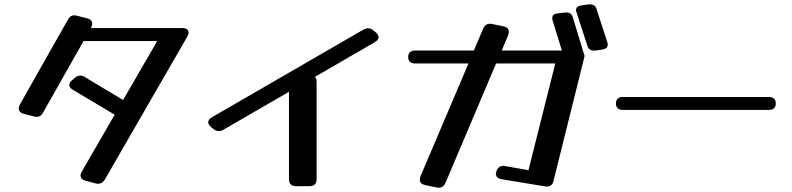

<svg xmlns="http://www.w3.org/2000/svg" viewBox="-20 -829 3667 889"><path d="M179 -307Q169 -288 151 -288Q147 -288 144 -288.5Q141 -289 137 -290L90 -302Q67 -308 67 -327Q67 -335 72 -345L295 -739Q305 -758 323 -758Q327 -758 330 -757.5Q333 -757 337 -756L384 -744Q407 -738 407 -719Q407 -711 402 -701L401 -699H824Q853 -699 853 -677Q853 -670 847 -659L465 3Q453 22 435 22Q432 22 429 21.5Q426 21 422 20L377 8Q353 2 353 -17Q353 -25 359 -35L511 -298L509 -299L318 -413Q301 -422 301 -436Q301 -448 315 -459L327 -469Q338 -479 352 -479Q363 -479 373 -472L550 -366L708 -639H367Z M1014 -228Q1004 -222 993 -222Q979 -222 968 -232L958 -240Q944 -252 944 -263Q944 -275 961 -286L1663 -692Q1674 -698 1684 -698Q1698 -698 1709 -688L1719 -680Q1733 -668 1733 -657Q1733 -645 1716 -634L1438 -473Q1446 -465 1446 -450V0Q1446 33 1413 33H1351Q1318 33 1318 0V-404Z M2043 17Q2033 40 2012 40Q2010 40 2007 40Q2004 40 2002 39L1949 28Q1924 23 1924 3Q1924 -4 1927 -13L2149 -535H1903Q1870 -535 1870 -565Q1870 -595 1903 -595H2174L2217 -696Q2227 -719 2248 -719Q2250 -719 2253 -719Q2256 -719 2258 -718L2311 -707Q2336 -702 2336 -682Q2336 -675 2333 -666L2303 -595H2655Q2686 -595 2686 -569Q2686 -566 2685.5 -563.5Q2685 -561 2684 -558L2543 8Q2536 39 2504 34L2303 1Q2276 -4 2276 -24Q2276 -27 2276.5 -29.5Q2277 -32 2278 -35L2279 -37Q2288 -61 2310 -61Q2312 -61 2314.5 -61Q2317 -61 2319 -60L2427 -41L2551 -535H2277ZM2793 -630.6Q2794 -627.4 2794 -621.8Q2794 -603.3 2768 -599.3L2739 -595.3Q2707 -591.3 2700 -616.2L2649 -773.1Q2648 -775.5 2647.5 -777.9Q2647 -780.3 2647 -782.7Q2647 -800.4 2674 -804.4L2703 -808.4Q2735 -812.4 2742 -787.6ZM2683 -581.7Q2684 -578.5 2684 -572.9Q2684 -552.9 2657 -550.5L2628 -547.3Q2597 -543.3 2590 -568.1L2538 -736.3Q2537 -739.5 2537 -745.1Q2537 -765.1 2564 -767.5L2593 -770.7Q2625 -774.7 2632 -749.9Z M3539 -380Q3572 -380 3572 -350Q3572 -320 3539 -320H2865Q2832 -320 2832 -350Q2832 -380 2865 -380Z"/></svg>

Font: Yusei Magic
Style: Regular
Weight: 400
Designer: Tanukizamurai
Foundry: Yusei Magic Project
Version: Version 1.200